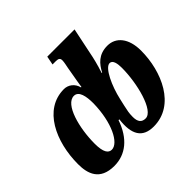

<svg xmlns="http://www.w3.org/2000/svg" viewBox="-180 -968 1185 1185"><g transform="rotate(-45 413.0 -375.0)"><path d="M188 10C287 10 365 -52 406 -172H413C398 -51 435 10 532 10C719 10 808 -196 808 -377C808 -485 756 -546 682 -546C605 -546 568 -501 542 -451H538C556 -505 567 -550 575 -592L610 -760H372L361 -703H391C414 -703 422 -695 422 -678C422 -661 416 -638 413 -621L401 -552C398 -534 395 -520 389 -479H385C375 -520 341 -546 303 -546C126 -546 37 -352 37 -156C37 -74 62 10 188 10ZM248 -72C219 -72 199 -98 199 -173C199 -309 242 -473 317 -473C359 -473 370 -417 370 -355C367 -189 306 -72 248 -72ZM532 -61C499 -61 482 -80 482 -124C482 -159 487 -177 494 -210L505 -258C525 -348 575 -460 616 -460C643 -460 649 -421 649 -386C649 -251 601 -61 532 -61Z"/></g></svg>

Font: Noto Serif ExtraCondensed Black
Style: Italic
Weight: 900
Width: 2
Italic angle: -12°
Designer: Monotype Design Team
Foundry: Monotype Imaging Inc.
Version: Version 2.014